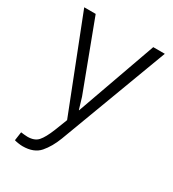

<svg xmlns="http://www.w3.org/2000/svg" viewBox="-180 -628 849 942"><g transform="rotate(30 244.5 -157.0)"><path d="M227.1 -143.1 246.6 -78.1H248L408.2 -528.3H473.6L244.1 84.5Q223.1 139.6 191.2 176.5Q159.2 213.4 95.2 213.4Q85 213.4 70.6 211.2Q56.2 209 48.8 206.5L55.7 157.7Q61.5 158.7 74.5 159.9Q87.4 161.1 93.3 161.1Q132.8 161.1 152.6 138.9Q172.4 116.7 193.4 64.5L221.2 -6.8L17.1 -528.3H82Z"/></g></svg>

Font: Roboto Web
Style: Light
Weight: 300
Designer: Google
Version: Version 1.200310; 2013